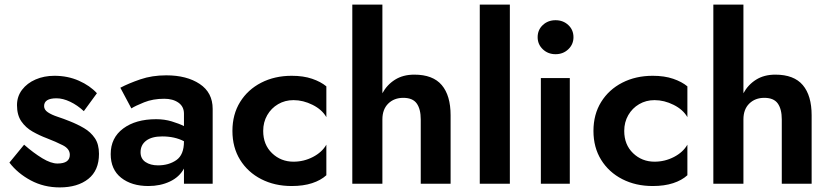

<svg xmlns="http://www.w3.org/2000/svg" viewBox="-20 -800 3617 836"><path d="M85 -170 21 -92Q57 -45 114 -14.5Q171 16 240 16Q318 16 364.5 -21Q411 -58 411 -130Q411 -172 393 -198.5Q375 -225 346 -242Q317 -259 284 -272Q257 -283 231 -291.5Q205 -300 188.5 -311Q172 -322 172 -338Q172 -372 226 -372Q254 -372 285.5 -357Q317 -342 345 -316L402 -394Q372 -427 323.5 -448.5Q275 -470 217 -470Q172 -470 135 -454Q98 -438 76 -409Q54 -380 54 -342Q54 -299 73 -271.5Q92 -244 122 -227Q152 -210 184 -198Q223 -183 253.5 -167.5Q284 -152 284 -126Q284 -88 230 -88Q202 -88 164 -111Q126 -134 85 -170Z M552 -328Q569 -339 607.5 -354.5Q646 -370 695 -370Q733 -370 757 -353Q781 -336 781 -305V-251Q759 -262 727.5 -271.5Q696 -281 660 -281Q571 -281 516.5 -240.5Q462 -200 462 -129Q462 -62 507.5 -26Q553 10 626 10Q678 10 719.5 -9.5Q761 -29 781 -66V0H906V-326Q906 -397 849.5 -434.5Q793 -472 704 -472Q642 -472 591 -454.5Q540 -437 504 -418ZM592 -137Q592 -169 616.5 -187.5Q641 -206 686 -206Q741 -206 781 -185V-184Q781 -126 748 -103Q715 -80 668 -80Q635 -80 613.5 -94.5Q592 -109 592 -137Z M1126 -230Q1126 -268 1143.5 -298.5Q1161 -329 1191 -346.5Q1221 -364 1258 -364Q1300 -364 1341 -343.5Q1382 -323 1401 -290V-424Q1377 -444 1339 -457Q1301 -470 1250 -470Q1176 -470 1117.5 -440Q1059 -410 1025.5 -356Q992 -302 992 -230Q992 -158 1025.5 -104Q1059 -50 1117.5 -20Q1176 10 1250 10Q1301 10 1339 -2.5Q1377 -15 1401 -37V-170Q1382 -137 1342.5 -116.5Q1303 -96 1258 -96Q1203 -96 1164.5 -133Q1126 -170 1126 -230Z M1812 -280V0H1942V-298Q1942 -384 1903.5 -429.5Q1865 -475 1784 -475Q1735 -475 1700 -453Q1665 -431 1645 -394V-780H1514V0H1645V-280Q1645 -324 1670.5 -349Q1696 -374 1736 -374Q1777 -374 1794.5 -349.5Q1812 -325 1812 -280Z M2069 -780V0H2200V-780Z M2335 -460V0H2461V-460ZM2321 -638Q2321 -607 2343.5 -585.5Q2366 -564 2399 -564Q2432 -564 2454.5 -585.5Q2477 -607 2477 -638Q2477 -670 2454.5 -691Q2432 -712 2399 -712Q2366 -712 2343.5 -691Q2321 -670 2321 -638Z M2698 -230Q2698 -268 2715.5 -298.5Q2733 -329 2763 -346.5Q2793 -364 2830 -364Q2872 -364 2913 -343.5Q2954 -323 2973 -290V-424Q2949 -444 2911 -457Q2873 -470 2822 -470Q2748 -470 2689.5 -440Q2631 -410 2597.5 -356Q2564 -302 2564 -230Q2564 -158 2597.5 -104Q2631 -50 2689.5 -20Q2748 10 2822 10Q2873 10 2911 -2.5Q2949 -15 2973 -37V-170Q2954 -137 2914.5 -116.5Q2875 -96 2830 -96Q2775 -96 2736.5 -133Q2698 -170 2698 -230Z M3384 -280V0H3514V-298Q3514 -384 3475.5 -429.5Q3437 -475 3356 -475Q3307 -475 3272 -453Q3237 -431 3217 -394V-780H3086V0H3217V-280Q3217 -324 3242.5 -349Q3268 -374 3308 -374Q3349 -374 3366.5 -349.5Q3384 -325 3384 -280Z"/></svg>

Font: Jost-600-Semi-PL
Style: Regular
Weight: 600
Version: Version 3.300; ttfautohint (v0.97) -l 8 -r 50 -G 200 -x 14 -